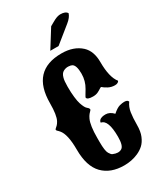

<svg xmlns="http://www.w3.org/2000/svg" viewBox="-251 -1087 1042 1225"><g transform="rotate(-30 270.0 -474.0)"><path d="M285.6 45.4Q185.5 45.4 128.9 -12.9Q72.3 -71.3 72.3 -193.4Q72.3 -307.6 38.1 -346.7Q34.2 -351.6 30.5 -355Q26.9 -358.4 24.4 -360.8Q19 -366.2 19 -370.1Q19 -374 24.4 -378.4Q29.8 -382.3 37.8 -390.6Q45.9 -398.9 53.7 -413.1Q72.3 -447.8 72.3 -535.2Q72.3 -774.4 293.9 -774.4Q383.3 -774.4 437 -725.1Q481.9 -683.1 481.9 -603Q481.9 -489.7 520 -442.9Q518.6 -437 510.5 -432.1Q502.4 -427.2 489.3 -427.2Q463.4 -427.2 441.4 -438.7Q419.4 -450.2 408.2 -460.9Q404.8 -464.4 395.3 -457.5Q385.7 -450.7 370.1 -442.9Q354.5 -435.1 332.5 -435.1Q287.1 -435.1 287.1 -454.6Q287.1 -456.5 295.9 -470.2L314 -500.5Q340.8 -545.4 340.8 -598.6Q340.8 -660.2 317.4 -673.8Q309.6 -678.7 290.8 -679.9Q272 -681.2 253.9 -671.6Q235.8 -662.1 228.5 -634.8Q222.2 -614.3 222.2 -570.8Q222.2 -549.3 223.1 -529.8Q224.1 -510.3 226.1 -493.2Q230 -459 236.3 -440.4Q249 -402.3 261.7 -392.6Q283.2 -376 270.5 -365.2Q265.1 -360.4 257.1 -350.6Q249 -340.8 241.2 -324.2Q222.7 -284.2 222.7 -192.9V-163.1Q222.7 -97.2 234.9 -77.1Q245.6 -59.1 254.4 -55.2Q293.5 -38.1 318.4 -53.7Q341.3 -67.9 341.3 -133.3Q341.3 -259.3 290.5 -266.1Q290.5 -286.1 316.9 -293.9Q328.1 -296.9 342.8 -296.9Q373.5 -296.9 399.9 -268.6Q430.2 -295.4 451.7 -301.3Q473.1 -306.6 484.9 -306.6Q508.8 -306.6 513.7 -294.9L515.1 -291.5Q495.1 -264.6 489.5 -227.5Q483.9 -190.4 483.9 -140.1Q483.9 -89.4 470.2 -57.6Q456.5 -24.9 436 -6.1Q415.5 12.7 387.7 24.9Q340.8 45.4 285.6 45.4ZM241.2 -824.2 324.2 -957 344.7 -968.8 368.7 -981.9Q393.6 -994.1 412.6 -994.1Q450.2 -994.1 462.4 -973.6Q453.6 -946.3 421.9 -920.9L302.2 -824.2Z"/></g></svg>

Font: Sancreek
Style: Regular
Weight: 400
Designer: Vernon Adams
Foundry: Vernon Adams
Version: Version 1.100; ttfautohint (v1.8.4.7-5d5b)